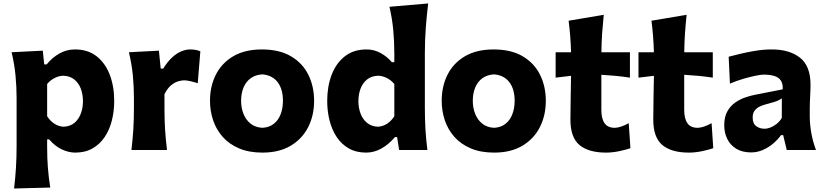

<svg xmlns="http://www.w3.org/2000/svg" viewBox="-20 -860 4728 1101"><path d="M344.6 -133.3Q315.4 -135.1 291.7 -150.6Q268.1 -166 250.3 -193.4V-378.4Q269.7 -401.2 294.3 -413.2Q318.8 -425.3 343.3 -425.8Q381 -424.3 405.9 -404.3Q430.8 -384.3 443.3 -351.8Q455.7 -319.3 455.7 -279.6Q455.7 -242.2 443.8 -209.4Q431.8 -176.6 407.3 -155.8Q382.8 -135.1 344.6 -133.3ZM60.7 220.9 268.2 215.5Q258.6 155.8 254.5 100.5Q250.3 45.2 250.3 -17.4V-60.5H261.9Q295.6 -21.6 334.5 -3.3Q373.4 15.1 411.1 15.1Q468.4 15.1 510.5 -8.9Q552.6 -32.9 580.3 -74.3Q608.1 -115.7 621.5 -169.2Q634.9 -222.7 634.9 -281.2Q634.9 -364.7 609.4 -431.5Q583.8 -498.2 533.9 -537.4Q483.9 -576.5 409.8 -576.5Q362 -576.5 320.6 -553.1Q279.1 -529.8 247.4 -490.7H233.6L225.3 -569.5L46.4 -560.4Q62.7 -493 68.9 -427.6Q75.2 -362.1 75.2 -298.2V-27Q75.2 42.8 71.5 102Q67.9 161.1 60.7 220.9Z M733.7 0H937.7Q930.2 -59.7 926.7 -114.9Q923.2 -170.1 923.2 -232.7V-319.8Q939.1 -351.9 959 -369.1Q978.8 -386.2 999.1 -392.8Q1019.4 -399.4 1036.3 -399.4Q1050.8 -399.4 1072.4 -394.3Q1094.1 -389.2 1113.9 -382.8L1128.9 -565.8Q1114.4 -572.3 1098.6 -574.4Q1082.8 -576.5 1070.5 -576.5Q1046.5 -576.5 1020.3 -565.9Q994 -555.3 967.6 -531.2Q941.2 -507.2 915.9 -466.5H901.5L891.3 -569.5L719.2 -560.4Q735.5 -493 741.8 -427.6Q748 -362.1 748 -298.2V-242.4Q748 -172.5 744.4 -116.1Q740.7 -59.7 733.7 0Z M1484.5 -127.1Q1444.5 -129.2 1417.4 -150.6Q1390.3 -171.9 1376.5 -206.4Q1362.6 -240.9 1362.6 -281.9Q1362.6 -324.9 1376.5 -358.2Q1390.3 -391.6 1417.6 -411.4Q1444.8 -431.2 1484.5 -433.6Q1542 -428.5 1572.3 -388.6Q1602.5 -348.6 1602.5 -281.9Q1602.5 -239.9 1589.5 -205.4Q1576.5 -170.9 1550.3 -150.1Q1524.1 -129.2 1484.5 -127.1ZM1485.5 15.1Q1580.2 15.1 1646.2 -23.8Q1712.1 -62.8 1746.7 -130Q1781.2 -197.1 1781.2 -281.9Q1781.2 -364.6 1748.1 -431.4Q1715 -498.2 1648.4 -537.4Q1581.9 -576.5 1481.8 -576.5Q1384.4 -576.5 1318.2 -537.8Q1252 -499 1218.1 -432.5Q1184.2 -365.9 1184.2 -281.9Q1184.2 -223.1 1202.3 -169.8Q1220.4 -116.4 1257.3 -74.8Q1294.3 -33.2 1351.1 -9Q1407.9 15.1 1485.5 15.1Z M2147 -133.3Q2109.2 -135.1 2084.3 -155.8Q2059.4 -176.6 2047.3 -209.4Q2035.2 -242.2 2035.2 -279.6Q2035.2 -319.3 2047.6 -351.8Q2060.1 -384.3 2085 -404.3Q2110 -424.3 2147.6 -425.8Q2172.4 -425.3 2197.1 -413.2Q2221.8 -401.2 2241.2 -378.4V-193.4Q2223.5 -166 2199.8 -150.6Q2176.1 -135.1 2147 -133.3ZM2079.8 15.1Q2167.6 15.1 2245 -73.9H2257.2L2268.7 0H2430.8Q2423.3 -59.7 2419.8 -116.1Q2416.3 -172.5 2416.3 -242.4V-554.4Q2416.3 -631.8 2421.8 -702.9Q2427.2 -773.9 2435.4 -840.2L2213.2 -821.1Q2228.8 -754.2 2235 -688.5Q2241.2 -622.7 2241.2 -554.4V-503.3H2227.2Q2199.2 -536 2162 -556.2Q2124.8 -576.5 2081.7 -576.5Q2008 -576.5 1957.8 -537.4Q1907.6 -498.2 1881.9 -431.5Q1856.3 -364.7 1856.3 -281.2Q1856.3 -222.7 1869.8 -169.2Q1883.3 -115.7 1910.7 -74.3Q1938.2 -32.9 1980.3 -8.9Q2022.5 15.1 2079.8 15.1Z M2813.2 -127.1Q2773.1 -129.2 2746 -150.6Q2718.9 -171.9 2705.1 -206.4Q2691.2 -240.9 2691.2 -281.9Q2691.2 -324.9 2705.1 -358.2Q2718.9 -391.6 2746.2 -411.4Q2773.4 -431.2 2813.2 -433.6Q2870.6 -428.5 2900.9 -388.6Q2931.2 -348.6 2931.2 -281.9Q2931.2 -239.9 2918.1 -205.4Q2905.1 -170.9 2878.9 -150.1Q2852.7 -129.2 2813.2 -127.1ZM2814.1 15.1Q2908.9 15.1 2974.8 -23.8Q3040.7 -62.8 3075.3 -130Q3109.9 -197.1 3109.9 -281.9Q3109.9 -364.6 3076.7 -431.4Q3043.6 -498.2 2977.1 -537.4Q2910.5 -576.5 2810.4 -576.5Q2713.1 -576.5 2646.8 -537.8Q2580.6 -499 2546.7 -432.5Q2512.9 -365.9 2512.9 -281.9Q2512.9 -223.1 2530.9 -169.8Q2549 -116.4 2585.9 -74.8Q2622.9 -33.2 2679.7 -9Q2736.5 15.1 2814.1 15.1Z M3455.1 15.1Q3492.8 15.1 3533 6.4Q3573.1 -2.3 3595.1 -10.1L3585.4 -153.8Q3565.1 -141.9 3543.1 -134.5Q3521.2 -127.1 3505.2 -127.1Q3465.3 -127.1 3446.9 -153.3Q3428.4 -179.5 3428.4 -230V-431.2Q3468.4 -429 3509.9 -425Q3551.4 -421.1 3592.3 -414.7V-560.4H3428.7Q3429.4 -619.8 3432.9 -669.3Q3436.4 -718.8 3442.2 -775.1L3240.7 -741.2Q3246.4 -695.5 3249.8 -652.4Q3253.3 -609.4 3254.6 -560.4H3166.2V-414.7L3254.6 -425.3Q3253.9 -355.1 3252.4 -293.9Q3251 -232.6 3251 -174.2Q3251 -71.6 3303.2 -28.2Q3355.5 15.1 3455.1 15.1Z M3930.2 15.1Q3967.9 15.1 4008.1 6.4Q4048.2 -2.3 4070.1 -10.1L4060.5 -153.8Q4040.2 -141.9 4018.2 -134.5Q3996.3 -127.1 3980.3 -127.1Q3940.4 -127.1 3922 -153.3Q3903.5 -179.5 3903.5 -230V-431.2Q3943.5 -429 3985 -425Q4026.5 -421.1 4067.4 -414.7V-560.4H3903.8Q3904.5 -619.8 3908 -669.3Q3911.5 -718.8 3917.3 -775.1L3715.8 -741.2Q3721.5 -695.5 3724.9 -652.4Q3728.4 -609.4 3729.7 -560.4H3641.3V-414.7L3729.7 -425.3Q3729 -355.1 3727.5 -293.9Q3726.1 -232.6 3726.1 -174.2Q3726.1 -71.6 3778.3 -28.2Q3830.6 15.1 3930.2 15.1Z M4364.7 -121.7Q4336.8 -121.7 4316.4 -136.7Q4296.1 -151.7 4296.1 -186.5Q4296.1 -210.3 4307 -225.2Q4318 -240.1 4335.7 -248.7Q4353.4 -257.3 4373.2 -262.2Q4403.5 -269.9 4420.6 -275.6Q4437.7 -281.2 4447.2 -286.2Q4456.7 -291.2 4463.4 -295.9L4463.1 -183.6Q4451 -163.6 4433.7 -149.7Q4416.3 -135.9 4398.1 -128.8Q4379.9 -121.7 4364.7 -121.7ZM4287.9 14Q4321.9 14 4354.2 0.1Q4386.4 -13.8 4413.3 -36.6Q4440.3 -59.4 4458.7 -85.1H4471L4491.5 0H4659Q4639.5 -53.7 4631.5 -101.9Q4623.5 -150.1 4623.5 -192.9V-237.6Q4623.5 -268.7 4625.7 -307.9Q4627.8 -347.2 4627.8 -374.5Q4627.8 -481.3 4567.8 -528.9Q4507.8 -576.5 4405.6 -576.5Q4359.9 -576.5 4313.3 -569Q4266.8 -561.5 4226.5 -551.7Q4186.2 -541.8 4158.5 -534.7L4165.7 -380.5Q4201.5 -396 4240.9 -407.6Q4280.3 -419.1 4312.1 -425.6Q4343.9 -432.1 4357.6 -432.1Q4393.7 -432.1 4418.9 -424.8Q4444.2 -417.5 4457 -399.1Q4469.9 -380.7 4468.4 -347.7L4306.8 -315.9Q4282.6 -311.2 4252.6 -300.9Q4222.7 -290.7 4195.5 -271.6Q4168.3 -252.6 4150.6 -221Q4133 -189.5 4133 -141.8Q4133 -99.1 4150.2 -63.6Q4167.5 -28.2 4201.8 -7.1Q4236.2 14 4287.9 14Z"/></svg>

Font: Pinar FD VF
Style: Regular
Weight: 300
Designer: Amin Abedi
Version: Version 2.000